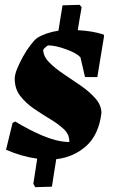

<svg xmlns="http://www.w3.org/2000/svg" viewBox="-20 -648 467 795"><path d="M195 125 126 127 118 113Q121 94 125 68.5Q129 43 134 9Q69 0 5 -28L32 -139L43 -145Q100 -110 157 -86Q214 -62 262 -60H267V-63Q267 -92 244 -113.5Q221 -135 187.5 -155Q154 -175 120.5 -198Q87 -221 64 -250.5Q41 -280 41 -322Q41 -339 51 -363.5Q61 -388 75.5 -414Q90 -440 106 -461Q122 -482 134 -491Q170 -513 222 -521Q228 -560 232.5 -586.5Q237 -613 239 -626L310 -628L318 -618Q314 -596 310 -572Q306 -548 302 -523Q363 -520 409 -505L411 -499L383 -329H332L313 -411Q294 -430 253 -444Q235 -451 215.5 -455.5Q196 -460 179 -460Q175 -458 168.5 -452.5Q162 -447 159 -442Q159 -415 183.5 -390Q208 -365 243.5 -341.5Q279 -318 315 -293Q351 -268 375.5 -240Q400 -212 400 -180Q389 -90 337 -43.5Q285 3 213 11Q208 41 203.5 69.5Q199 98 195 125Z"/></svg>

Font: Labrada Black
Style: Italic
Weight: 900
Italic angle: -7°
Designer: Mercedes Jáuregui
Foundry: Omnibus-Type Team
Version: Version 1.000; ttfautohint (v1.8.4.7-5d5b)